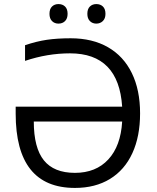

<svg xmlns="http://www.w3.org/2000/svg" viewBox="-20 -913 770 943"><path d="M267 -797Q287 -797 299.5 -809.5Q312 -822 312 -845Q312 -869 299.5 -881Q287 -893 267 -893Q248 -893 235.5 -881Q223 -869 223 -845Q223 -822 235.5 -809.5Q248 -797 267 -797ZM453 -797Q472 -797 485 -809.5Q498 -822 498 -845Q498 -869 485.5 -881Q473 -893 453 -893Q434 -893 421.5 -881Q409 -869 409 -845Q409 -822 421.5 -809.5Q434 -797 453 -797ZM580 -389H57V-355Q57 10 348 10Q448 10 520 -34Q592 -78 630 -160.5Q668 -243 668 -356Q668 -471 627.5 -554Q587 -637 510.5 -681Q434 -725 327 -725Q261 -725 210 -717.5Q159 -710 103 -691V-614Q213 -651 324 -651Q563 -651 580 -389ZM146 -316H580Q573 -196 512 -130Q451 -64 348 -64Q245 -64 195.5 -125.5Q146 -187 146 -316Z"/></svg>

Font: OpenSansMMV
Style: Regular
Weight: 400
Designer: Steve Matteson
Foundry: Ascender Corporation
Version: Version 4.000